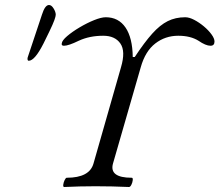

<svg xmlns="http://www.w3.org/2000/svg" viewBox="-20 -745 878 768"><path d="M237 3Q232 3 233 -6Q234 -15 238.5 -24.5Q243 -34 247 -34Q338 -34 354 -91L464 -476Q483 -540 461.5 -571Q440 -602 393 -602Q338 -602 295 -582Q254 -562 236 -562Q225 -562 227 -571Q228 -583 248.5 -600.5Q269 -618 298.5 -635.5Q328 -653 356.5 -664.5Q385 -676 403 -676Q454 -676 482 -635Q510 -594 511 -517H519Q558 -576 589 -610.5Q620 -645 651 -660.5Q682 -676 721 -676Q737 -676 757 -665.5Q777 -655 795.5 -639.5Q814 -624 826 -607.5Q838 -591 838 -579Q838 -562 822 -562Q803 -562 774 -582Q742 -602 693 -602Q641 -602 601 -571Q561 -540 543 -476L432 -91Q416 -34 507 -34Q512 -34 511 -24.5Q510 -15 505.5 -6Q501 3 496 3Q429 0 362 0Q299 0 237 3ZM95 -502Q90 -502 90 -510Q90 -514 92 -519L148 -687Q160 -725 176 -725Q186 -725 194.5 -711Q203 -697 203 -686Q203 -680 197.5 -664.5Q192 -649 177 -618L154 -571Q119 -502 95 -502Z"/></svg>

Font: Junicode SmExp
Style: Italic
Weight: 400
Width: 6
Italic angle: -11°
Designer: Peter S. Baker
Version: Version 2.205; ttfautohint (v1.8.4)